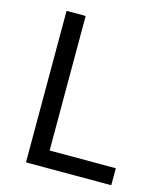

<svg xmlns="http://www.w3.org/2000/svg" viewBox="-108 -794 740 874"><g transform="rotate(15 262.0 -357.0)"><path d="M97 0V-714H187V-80H499V0Z"/></g></svg>

Font: Noto Sans Phoenician
Style: Regular
Weight: 400
Designer: Monotype Design Team
Foundry: Monotype Imaging Inc.
Version: Version 2.001; ttfautohint (v1.8.4.7-5d5b)